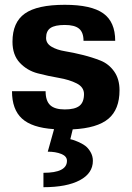

<svg xmlns="http://www.w3.org/2000/svg" viewBox="-20 -530 548 800"><path d="M205 9 204 8Q113 2 71.5 -36Q30 -74 30 -150H170Q170 -110 189 -92Q208 -74 250 -74Q292 -74 311 -89Q330 -104 330 -138Q330 -167 299.5 -182.5Q269 -198 225 -205.5Q181 -213 137 -224.5Q93 -236 62.5 -268.5Q32 -301 32 -356Q32 -437 83.5 -473.5Q135 -510 250 -510Q360 -510 410 -474.5Q460 -439 460 -360H328Q328 -395 309.5 -410.5Q291 -426 250 -426Q209 -426 190.5 -413.5Q172 -401 172 -372Q172 -349 194.5 -335.5Q217 -322 251 -316.5Q285 -311 325 -301Q365 -291 399 -277.5Q433 -264 455.5 -232.5Q478 -201 478 -154Q478 -74 431.5 -35Q385 4 283 9L273 50Q277 51 283 52.5Q289 54 305.5 61Q322 68 334.5 77Q347 86 357 103Q367 120 367 140Q367 192 312.5 221Q258 250 161 250V190Q259 190 259 140Q259 121 235.5 111.5Q212 102 179 102Z"/></svg>

Font: Fivo Sans Modern
Style: Regular
Weight: 700
Designer: Alexander Slobzheninov
Foundry: Alexander Slobzheninov
Version: 1.0